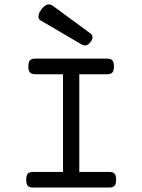

<svg xmlns="http://www.w3.org/2000/svg" viewBox="-20 -843 640 863"><path d="M263.2 -552.2V-30.8H336.4V-552.2ZM128.4 -70.3Q111.8 -70.3 104.7 -62.3Q97.7 -54.2 97.7 -35.2Q97.7 -16.1 104.7 -8.1Q111.8 0 128.4 0H471.2Q487.8 0 494.9 -8.1Q502 -16.1 502 -35.2Q502 -54.2 494.9 -62.3Q487.8 -70.3 471.2 -70.3ZM138.2 -579.6Q121.6 -579.6 114.5 -571.5Q107.4 -563.5 107.4 -544.4Q107.4 -525.4 114.5 -517.3Q121.6 -509.3 138.2 -509.3H461.4Q478 -509.3 485.1 -517.3Q492.2 -525.4 492.2 -544.4Q492.2 -563.5 485.1 -571.5Q478 -579.6 461.4 -579.6ZM388.2 -691.4Q397 -684.1 395.8 -673.3Q394.5 -662.6 384.3 -650.9Q367.2 -631.3 346.2 -643.6L163.6 -750.5Q156.2 -754.4 153.8 -761.5Q151.4 -768.6 154.5 -779.5Q157.7 -790.5 167.5 -802.7Q193.4 -835 218.3 -816.4Z"/></svg>

Font: Courier Prime Code
Style: Regular
Weight: 400
Designer: Alan Dague-Greene
Foundry: Quote-Unquote Apps
Version: Version 3.18